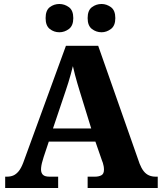

<svg xmlns="http://www.w3.org/2000/svg" viewBox="-20 -944 812 964"><path d="M6 0V-57H15Q33 -57 47 -63Q61 -69 73.5 -84Q86 -99 97 -128L311 -714H473L681 -122Q690 -99 701.5 -84.5Q713 -70 728 -63.5Q743 -57 761 -57H772V0H420V-57H457Q476 -57 489 -64Q502 -71 502 -92Q502 -101 500.5 -109.5Q499 -118 496.5 -126Q494 -134 492 -138L459 -233H225L199 -155Q197 -147 193.5 -136Q190 -125 188 -113.5Q186 -102 186 -93Q186 -76 195.5 -66.5Q205 -57 228 -57H272V0ZM246 -299H438L380 -487Q374 -507 368 -527Q362 -547 356.5 -568.5Q351 -590 346 -612Q341 -591 335 -570Q329 -549 323 -529Q317 -509 310 -489ZM490 -782Q463 -782 441.5 -798.5Q420 -815 420 -853Q420 -892 441.5 -908Q463 -924 490 -924Q515 -924 537 -908Q559 -892 559 -853Q559 -815 537 -798.5Q515 -782 490 -782ZM278 -782Q251 -782 230 -798.5Q209 -815 209 -853Q209 -892 230 -908Q251 -924 278 -924Q304 -924 326 -908Q348 -892 348 -853Q348 -815 326 -798.5Q304 -782 278 -782Z"/></svg>

Font: Noto Serif Khmer ExtraBold
Style: Regular
Weight: 800
Version: Version 2.003